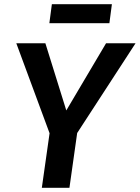

<svg xmlns="http://www.w3.org/2000/svg" viewBox="-20 -898 668 918"><path d="M503 -787 515 -878H228L216 -787ZM628 -691H487L297 -370L197 -691H58L217 -261L180 0H312L349 -262Z"/></svg>

Font: Fira Sans Medium
Style: Italic
Weight: 500
Italic angle: -8°
Designer: bBox Type GmbH & Carrois Corporate GbR & Edenspiekermann AG
Foundry: bBox Type GmbH & Carrois Corporate GbR & Edenspiekermann AG
Version: Version 4.301;PS 004.301;hotconv 1.0.88;makeotf.lib2.5.64775